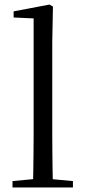

<svg xmlns="http://www.w3.org/2000/svg" viewBox="-20 -825 374 845"><path d="M35 0V-28L151 -39H183L301 -28V0ZM125 0Q126 -31 126.5 -70.5Q127 -110 127.5 -151.5Q128 -193 128 -229V-744L40 -748V-775L198 -805L213 -796L210 -641V-229Q210 -193 210.5 -151.5Q211 -110 211.5 -70.5Q212 -31 213 0Z"/></svg>

Font: Noto Serif KR
Style: Regular
Weight: 400
Designer: Ryoko NISHIZUKA  (kana & ideographs); Frank Grießhammer (Latin, Greek & Cyrillic); Wenlong ZHANG  (bopomofo); Sandoll Co
Foundry: Adobe
Version: Version 2.003-H1;hotconv 1.1.1;makeotfexe 2.6.0